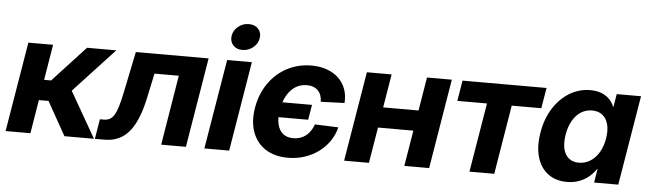

<svg xmlns="http://www.w3.org/2000/svg" viewBox="-47 -921 3771 1114"><g transform="rotate(5 1838.0 -364.5)"><path d="M10.3 0 97.2 -522.5H241.2L207 -315.4H247.6L439 -522.5H609.4L372.1 -266.6L524.9 0H353L243.2 -195.8H187L154.8 0Z M530.3 0 549.3 -115.7H571.3Q591.3 -115.7 606 -123.3Q620.6 -130.9 632.1 -149.4Q643.6 -168 653.6 -200.4Q663.6 -232.9 673.8 -282.7L723.1 -522.5H1147L1060.5 0H916.5L983.4 -407.2H841.8L810.1 -257.8Q790 -166 759.3 -109.1Q728.5 -52.2 685.5 -26.1Q642.6 0 586.4 0Z M1168 0 1254.9 -522.5H1398.9L1312.5 0ZM1337.4 -588.4Q1302.7 -588.4 1283.2 -610.4Q1263.7 -632.3 1268.6 -665Q1273.9 -697.8 1301 -719.5Q1328.1 -741.2 1362.8 -741.2Q1397.9 -741.2 1417.7 -719.5Q1437.5 -697.8 1432.1 -665Q1426.8 -632.3 1399.7 -610.4Q1372.6 -588.4 1337.4 -588.4Z M1655.8 11.7Q1577.1 11.7 1524.2 -22.7Q1471.2 -57.1 1449 -118.4Q1426.8 -179.7 1439.9 -260.3Q1453.6 -341.3 1496.1 -402.8Q1538.6 -464.4 1603 -498.8Q1667.5 -533.2 1746.1 -533.2Q1796.4 -533.2 1836.4 -518.6Q1876.5 -503.9 1904.1 -477.5Q1931.6 -451.2 1945.1 -414.6Q1958.5 -377.9 1955.1 -333.5L1816.9 -328.6Q1816.9 -348.6 1811.3 -364.7Q1805.7 -380.9 1794.4 -392.8Q1783.2 -404.8 1766.6 -411.1Q1750 -417.5 1728 -417.5Q1690.4 -417.5 1660.9 -397.9Q1631.3 -378.4 1611.8 -343.3Q1592.3 -308.1 1584 -260.3Q1576.7 -213.4 1584.5 -178.2Q1592.3 -143.1 1615.5 -123.5Q1638.7 -104 1676.3 -104Q1698.2 -104 1716.8 -110.4Q1735.4 -116.7 1750.5 -128.7Q1765.6 -140.6 1776.6 -157.5Q1787.6 -174.3 1794.9 -194.8L1931.6 -189.5Q1920.4 -145 1895.3 -108.4Q1870.1 -71.8 1833.5 -44.9Q1796.9 -18.1 1751.7 -3.2Q1706.5 11.7 1655.8 11.7ZM1564.9 -218.3 1579.1 -306.2H1768.1L1753.4 -218.3Z M2426.3 -327.6 2406.7 -208.5H2121.1L2140.6 -327.6ZM2212.9 -522.5 2126.5 0H1981.9L2068.8 -522.5ZM2563.5 -522.5 2477.1 0H2332.5L2418.9 -522.5Z M2711.9 0 2778.8 -402.8H2606L2626 -522.5H3115.2L3095.2 -402.8H2922.9L2856.4 0Z M3280.8 10.3Q3214.4 10.3 3169.7 -23.2Q3125 -56.6 3106.9 -117.7Q3088.9 -178.7 3102.5 -261.2Q3116.2 -343.8 3155 -404.5Q3193.8 -465.3 3249.5 -498.8Q3305.2 -532.2 3369.6 -532.2Q3406.2 -532.2 3433.6 -521.7Q3460.9 -511.2 3480 -492.4Q3499 -473.6 3509.3 -447.8H3511.7L3523.9 -522.5H3665.5L3578.6 0H3438L3450.7 -79.6H3448.2Q3429.7 -51.8 3404.5 -31.7Q3379.4 -11.7 3348.1 -0.7Q3316.9 10.3 3280.8 10.3ZM3339.4 -106.9Q3376 -106.9 3406 -126Q3436 -145 3456.8 -179.9Q3477.5 -214.8 3484.9 -261.7Q3492.7 -308.6 3483.6 -343Q3474.6 -377.4 3450.7 -396.5Q3426.8 -415.5 3390.1 -415.5Q3354.5 -415.5 3325.4 -397Q3296.4 -378.4 3276.6 -344Q3256.8 -309.6 3249 -261.7Q3241.2 -213.4 3249.5 -178.7Q3257.8 -144 3280.8 -125.5Q3303.7 -106.9 3339.4 -106.9Z"/></g></svg>

Font: Inter 28pt
Style: Bold Italic
Weight: 700
Italic angle: -9.3988°
Designer: Rasmus Andersson
Foundry: rsms
Version: Version 4.001;git-66647c0bb